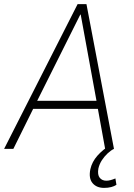

<svg xmlns="http://www.w3.org/2000/svg" viewBox="-24 -725 652 935"><path d="M-4 0 354 -705H397L531 0H488L451 -204L473 -195H119L142 -204L41 0ZM367 -654 154 -228 141 -234H465L447 -228L369 -654ZM483 190Q446 190 426.5 166.5Q407 143 416 99Q424 63 450.5 33Q477 3 518 -22L531 0Q516 7 500 22Q484 37 472 55.5Q460 74 455 96Q450 126 461.5 140.5Q473 155 494 155Q504 155 515 152Q526 149 538 144L543 175Q533 182 517.5 186Q502 190 483 190Z"/></svg>

Font: Nunito Sans 10pt Condensed ExtraLight
Style: Italic
Weight: 250
Width: 3
Italic angle: -9°
Designer: Vernon Adams
Foundry: Vernon Adams
Version: Version 3.101;gftools[0.9.27]